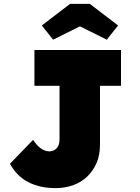

<svg xmlns="http://www.w3.org/2000/svg" viewBox="-20 -957 722 987"><path d="M265 10Q223 10 187 1.5Q151 -7 122 -22.5Q93 -38 70.5 -61.5Q48 -85 31 -115L150 -238Q159 -225 168.5 -214Q178 -203 188 -195.5Q198 -188 209.5 -183.5Q221 -179 233 -179Q249 -179 261 -186.5Q273 -194 279.5 -207.5Q286 -221 286 -240V-516H157V-700H602V-516H494V-213Q494 -159 476 -118Q458 -77 427 -48Q396 -19 354.5 -4.5Q313 10 265 10ZM253 -753 195 -826 340 -937H442L587 -826L529 -753L376 -829H406Z"/></svg>

Font: Lexend Deca Black
Style: Regular
Weight: 900
Designer: Bonnie Shaver-Troup, Thomas Jockin
Foundry: Lexend
Version: Version 1.007